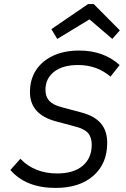

<svg xmlns="http://www.w3.org/2000/svg" viewBox="-20 -910 620 942"><path d="M253 12Q107 12 31 -76L80 -131Q149 -59 261 -59Q341 -59 385.5 -96.5Q430 -134 430 -200Q430 -237 411.5 -257.5Q393 -278 350 -289L253 -315Q127 -349 127 -458Q127 -520 156.5 -565.5Q186 -611 240.5 -636.5Q295 -662 369 -662Q488 -662 567 -591L522 -534Q456 -591 363 -591Q288 -591 245.5 -558Q203 -525 203 -469Q203 -436 221.5 -415.5Q240 -395 283 -384L380 -358Q444 -341 475 -304.5Q506 -268 506 -209Q506 -107 438 -47.5Q370 12 253 12ZM261 -719 232 -767 412 -890H440L568 -761L531 -719L419 -815Z"/></svg>

Font: Sometype Mono
Style: Italic
Weight: 400
Italic angle: -12°
Monospace: yes
Designer: Ryoichi Tsunekawa
Foundry: Dharma Type
Version: Version 1.000; ttfautohint (v1.8.3)